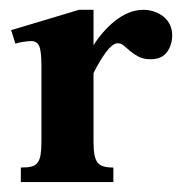

<svg xmlns="http://www.w3.org/2000/svg" viewBox="-20 -367 370 387"><path d="M268.6 -347.2Q280.3 -347.2 291 -343.5Q301.8 -339.8 309.8 -333.3Q317.9 -326.7 322.5 -317.1Q327.1 -307.6 327.1 -295.9Q327.1 -276.9 316.7 -262.2Q306.2 -247.6 283.7 -247.6Q269 -247.6 259.5 -252.7Q250 -257.8 242.9 -263.7Q235.8 -269.5 230 -274.7Q224.1 -279.8 217.3 -279.8Q211.9 -279.8 205.8 -274.9Q199.7 -270 193.4 -261.5Q187 -252.9 180.7 -242.2Q174.3 -231.4 168.5 -219.7V-81.1Q168.5 -64.9 170.4 -54.9Q172.4 -44.9 176.8 -39.3Q181.2 -33.7 189 -31.5Q196.8 -29.3 208.5 -29.3V0H22V-29.3Q35.2 -29.3 43.2 -31.2Q51.3 -33.2 55.7 -39.1Q60.1 -44.9 61.8 -54.9Q63.5 -64.9 63.5 -81.1V-234.4Q63.5 -263.7 59.1 -273.9Q54.7 -284.2 43 -284.2Q37.1 -284.2 26.9 -282.7Q16.6 -281.2 11.2 -278.8L2.4 -306.2L139.2 -347.2H168.5V-275.9Q176.8 -289.1 188 -302Q199.2 -314.9 211.9 -325Q224.6 -335 239 -341.1Q253.4 -347.2 268.6 -347.2Z"/></svg>

Font: Scheherazade
Style: Bold
Weight: 700
Version: Version 2.100 (build 932/914)